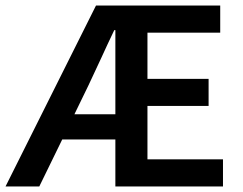

<svg xmlns="http://www.w3.org/2000/svg" viewBox="-23 -674 877 694"><path d="M297 -366 246 -261H394V-565H390Q366 -515 343 -464.5Q320 -414 297 -366ZM-3 0 324 -654H773V-556H510V-389H731V-291H510V-98H783V0H394V-170H202L119 0Z"/></svg>

Font: Source Sans Pro SemiBold
Style: Regular
Weight: 600
Designer: Paul D. Hunt
Foundry: Adobe Systems Incorporated
Version: Version 2.045;hotconv 1.0.109;makeotfexe 2.5.65596